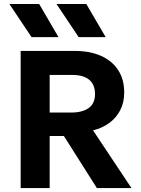

<svg xmlns="http://www.w3.org/2000/svg" viewBox="-20 -960 720 980"><path d="M85.5 0V-700H363Q439 -700 495.8 -674.8Q552.5 -649.5 583.2 -602Q614 -554.5 614 -488.5Q614 -436.5 593.5 -397.2Q573 -358 537.2 -332Q501.5 -306 455 -294.5L651 0H474.5L306 -266H233.5V0ZM233.5 -385.5H343.5Q400.5 -385.5 432.8 -408.8Q465 -432 465 -479.5Q465 -528.5 435.2 -553Q405.5 -577.5 348.5 -577.5H233.5ZM519.5 -770.5H381.5L268.5 -939.5H420.5ZM278.5 -770.5H141L28 -939.5H180Z"/></svg>

Font: Geologica SemiBold
Style: Regular
Weight: 600
Designer: Sindre Bremnes, Frode Helland
Foundry: Monokrom Skriftforlag AS
Version: Version 1.010;gftools[0.9.28]